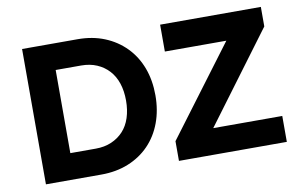

<svg xmlns="http://www.w3.org/2000/svg" viewBox="-73 -839 1542 978"><g transform="rotate(-10 697.5 -350.0)"><path d="M91 0V-700H378Q455 -700 517.5 -674.5Q580 -649 625.5 -602.5Q671 -556 695 -492Q719 -428 719 -350Q719 -273 695 -208.5Q671 -144 626 -97.5Q581 -51 518 -25.5Q455 0 378 0ZM241 -109 225 -135H373Q418 -135 454 -150.5Q490 -166 515.5 -193.5Q541 -221 554 -261Q567 -301 567 -350Q567 -399 554 -438.5Q541 -478 515.5 -506Q490 -534 454 -549.5Q418 -565 373 -565H222L241 -589ZM779 0V-102L1123 -561H805V-700H1326V-599L980 -134H1337V0Z"/></g></svg>

Font: Mach SemiBold
Style: Regular
Weight: 600
Version: Version 1.002